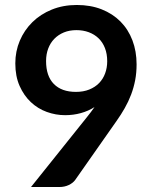

<svg xmlns="http://www.w3.org/2000/svg" viewBox="-20 -751 620 771"><path d="M165 -506Q165 -445.5 196.2 -413.8Q227.5 -382 285 -382Q315 -382 338.5 -391.5Q362 -401 378 -417.5Q394 -434 402.2 -456.5Q410.5 -479 410.5 -505Q410.5 -534.5 401.5 -557.8Q392.5 -581 376 -597Q359.5 -613 336.8 -621.5Q314 -630 287 -630Q259 -630 236.5 -620.8Q214 -611.5 198 -595Q182 -578.5 173.5 -555.8Q165 -533 165 -506ZM329 -280.5Q337.5 -291 345 -301Q352.5 -311 359.5 -321Q334.5 -305 304.5 -296.8Q274.5 -288.5 241.5 -288.5Q204 -288.5 168 -301.5Q132 -314.5 104 -340.8Q76 -367 58.8 -405.8Q41.5 -444.5 41.5 -496.5Q41.5 -545 59.5 -587.5Q77.5 -630 110 -662Q142.5 -694 188 -712.5Q233.5 -731 288.5 -731Q344 -731 388.2 -713.5Q432.5 -696 463.8 -664.5Q495 -633 511.8 -589Q528.5 -545 528.5 -492.5Q528.5 -459 522.8 -429Q517 -399 506.5 -371.2Q496 -343.5 481 -317Q466 -290.5 447.5 -264.5L282 -28.5Q273.5 -16.5 256.5 -8.2Q239.5 0 218 0H104.5Z"/></svg>

Font: Lato 2
Style: Bold
Weight: 700
Designer: Lukasz Dziedzic with Adam Twardoch and Botio Nikoltchev
Foundry: tyPoland Lukasz Dziedzic
Version: Version 2.015; 2015-08-06; http://www.latofonts.com/